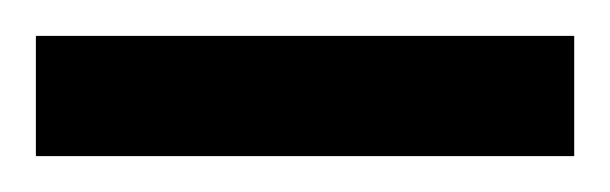

<svg xmlns="http://www.w3.org/2000/svg" viewBox="-20 70 340 107"><path d="M0 90V157H300V90Z"/></svg>

Font: Noto Sans Gurmukhi UI ExtraCondensed
Style: Bold
Weight: 700
Width: 2
Designer: Jelle Bosma - Monotype Design Team
Foundry: Monotype Imaging Inc.
Version: Version 2.004